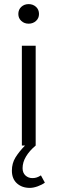

<svg xmlns="http://www.w3.org/2000/svg" viewBox="-20 -705 279 930"><path d="M118.7 -685.1Q139.6 -685.1 154.3 -671.9Q168.9 -658.7 168.9 -637.2Q168.9 -616.7 154.3 -603.5Q139.6 -590.3 118.7 -590.3Q97.7 -590.3 83.3 -603.5Q68.8 -616.7 68.8 -637.2Q68.8 -658.7 83.3 -671.9Q97.7 -685.1 118.7 -685.1ZM152.8 -483.4V0Q123 24.9 106.2 52.7Q89.4 80.6 89.4 109.4Q89.4 132.3 103.3 145Q117.2 157.7 137.2 157.7Q148.4 157.7 158 154.5Q167.5 151.4 178.2 144.5L197.3 179.7Q183.6 189.9 162.6 197.5Q141.6 205.1 124.5 205.1Q86.4 205.1 62 183.1Q37.6 161.1 37.6 121.6Q37.6 85.9 54.7 58.1Q71.8 30.3 101.1 0H85.9V-483.4Z"/></svg>

Font: Varta
Style: Light
Weight: 300
Designer: Joana Correia, Viktoriya Grabowska, Eben Sorkin
Foundry: Sorkin Type
Version: Version 1.002; ttfautohint (v1.3) -l 8 -r 24 -G 200 -x 12 -H